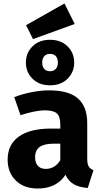

<svg xmlns="http://www.w3.org/2000/svg" viewBox="-20 -1068 586 1105"><path d="M518 -89 485 14Q436 10 405 -7.5Q374 -25 357 -62Q305 17 197 17Q118 17 71 -29Q24 -75 24 -149Q24 -236 88.5 -282Q153 -328 273 -328H327V-351Q327 -398 307 -415.5Q287 -433 237 -433Q211 -433 174 -425.5Q137 -418 98 -405L62 -509Q112 -528 164.5 -538Q217 -548 262 -548Q376 -548 429 -501Q482 -454 482 -360V-154Q482 -124 490.5 -110Q499 -96 518 -89ZM327 -146V-241H288Q234 -241 208 -222Q182 -203 182 -163Q182 -131 198 -113.5Q214 -96 243 -96Q296 -96 327 -146ZM407 -708Q407 -653 369 -615Q331 -577 268 -577Q205 -577 167 -615Q129 -653 129 -708Q129 -763 167 -801Q205 -839 268 -839Q331 -839 369 -801Q407 -763 407 -708ZM223 -708Q223 -684 235 -671Q247 -658 268 -658Q288 -658 300.5 -671Q313 -684 313 -708Q313 -732 301 -745Q289 -758 268 -758Q247 -758 235 -745Q223 -732 223 -708ZM410 -930 170 -843 130 -923 351 -1048Z"/></svg>

Font: Fira Sans BGR
Style: Bold
Weight: 700
Designer: bBox Type GmbH & Carrois Corporate GbR & Edenspiekermann AG
Foundry: bBox Type GmbH & Carrois Corporate GbR & Edenspiekermann AG
Version: Version 4.301